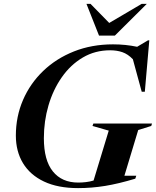

<svg xmlns="http://www.w3.org/2000/svg" viewBox="-20 -955 803 987"><path d="M382 -16.5Q401.5 -16.5 421.2 -18.8Q441 -21 461 -27L539 -283.5L455.5 -307.5L460 -320H761.5L757.5 -307.5L690.5 -286.5L619.5 -51.5H680.5L675.5 -36.5Q589.5 -10.5 520 0.8Q450.5 12 381.5 12Q277.5 12 206.2 -21.8Q135 -55.5 98.2 -116.2Q61.5 -177 61.5 -258Q61.5 -355.5 98.2 -440.8Q135 -526 202 -590.2Q269 -654.5 360.5 -690.8Q452 -727 561 -727Q625.5 -727 685 -714.5L740.5 -747.5H747.5L724.5 -483.5H708.5L663 -650.5Q637.5 -677 609 -686.8Q580.5 -696.5 546.5 -696.5Q468.5 -696.5 405.5 -659.2Q342.5 -622 297.8 -558Q253 -494 229.2 -413Q205.5 -332 205.5 -244.5Q205.5 -131 251.8 -73.8Q298 -16.5 382 -16.5ZM734.5 -935 570.5 -772H489L424.5 -935H445.5L541.5 -837L708 -935Z"/></svg>

Font: Newsreader Display SemiBold
Style: Italic
Weight: 600
Italic angle: -17°
Designer: Hugues Gentile
Foundry: Production Type
Version: Version 1.001